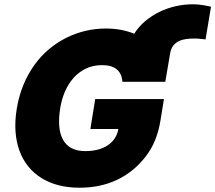

<svg xmlns="http://www.w3.org/2000/svg" viewBox="-20 -871 1010 901"><path d="M58.9 -362.2Q68.9 -422.2 90.2 -473.4Q111.5 -524.5 141.5 -566.2Q171.5 -608 209.3 -639.7Q247.2 -671.5 290.3 -693.2Q333.5 -714.8 380.5 -726Q427.6 -737.2 476.6 -737.2Q550.1 -737.2 609.7 -712.7Q631 -746.4 661.8 -772.2Q692.5 -797.9 728.9 -815.5Q765.3 -833.1 805.2 -842Q845.2 -850.9 884.9 -850.9Q906.6 -850.9 926.7 -847.8Q946.7 -844.8 970.2 -839.5L944.6 -686.1Q931.1 -687.1 918.9 -688.7Q906.6 -690.3 893.5 -690.3Q873.9 -690.3 854.9 -688Q835.9 -685.7 820.3 -678.4Q804.7 -671.2 793.5 -657.5Q782.3 -643.8 778.4 -620.7L755.7 -487.2H554L554.3 -490.1Q551.1 -525.9 527.9 -545.6Q504.6 -565.3 459.5 -565.3Q416.2 -565.3 382.5 -548.8Q348.7 -532.3 324.4 -504.6Q300.1 -476.9 284.6 -440.7Q269.2 -404.5 262.8 -365.1Q255 -317.1 258 -279.5Q261 -241.8 275.4 -215.7Q289.8 -189.6 315.7 -175.8Q341.6 -161.9 380 -161.9Q413.7 -161.9 440.5 -169.2Q467.3 -176.5 487 -190Q506.7 -203.5 519 -222.7Q531.2 -241.8 535.5 -265.6H404.1L426.8 -406.2H749.3L733 -305.4Q724.8 -255 707.7 -213.1Q690.7 -171.2 663 -135.7Q607.6 -64.3 529.5 -27.2Q451.3 9.9 353.7 9.9Q247.9 9.9 175.1 -35.2Q138.8 -57.5 112.6 -90Q86.3 -122.5 71.2 -164.1Q56.1 -205.6 52.7 -255.3Q49.4 -305 58.9 -362.2Z"/></svg>

Font: Inter P Black
Style: Italic
Weight: 900
Italic angle: -9.40001°
Designer: Rasmus Andersson
Foundry: rsms
Version: Version 3.018;git-588b23468